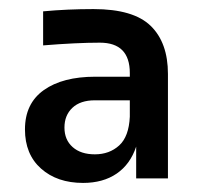

<svg xmlns="http://www.w3.org/2000/svg" viewBox="-20 -748 447 423"><path d="M280 -425Q267 -386 237 -365.5Q207 -345 163 -345Q106 -345 70.5 -376.5Q35 -408 35 -463Q35 -520 76.5 -549.5Q118 -579 190 -579H266V-587Q266 -654 200 -654Q149 -654 75 -648V-723Q128 -728 186 -728Q274 -728 312 -691Q350 -654 350 -585V-355H280ZM189 -408Q221 -408 242.5 -427.5Q264 -447 266 -491V-527H189Q157 -527 139.5 -510.5Q122 -494 122 -467Q122 -440 140 -424Q158 -408 189 -408Z"/></svg>

Font: Sora-SIA
Style: Regular
Weight: 400
Designer: Jonathan Barnbrook, Julián Moncada
Foundry: Barnbrook Fonts
Version: Version 2.000